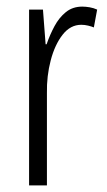

<svg xmlns="http://www.w3.org/2000/svg" viewBox="-20 -561 323 581"><path d="M229 -541Q239 -541 251 -539Q263 -537 274 -532L264 -478Q257 -481 246.5 -483.5Q236 -486 226 -486Q193 -486 169.5 -456Q146 -426 133.5 -378.5Q121 -331 122 -279V0H68V-532H110L118 -427H121Q131 -456 145 -482Q159 -508 179.5 -524.5Q200 -541 229 -541Z"/></svg>

Font: Noto Sans Telugu ExtraCondensed Light
Style: Regular
Weight: 300
Width: 2
Designer: Jelle Bosma - Monotype Design Team
Foundry: Monotype Imaging Inc.
Version: Version 2.005; ttfautohint (v1.8.4.7-5d5b)